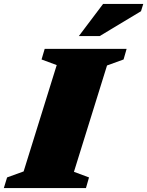

<svg xmlns="http://www.w3.org/2000/svg" viewBox="-50 -955 748 975"><path d="M238 -624.5 161 -653 177 -707H593L577.5 -653L493.5 -622.5L325.5 -82.5L402 -54L386.5 0H-30.5L-14 -54L70 -84.5ZM350.5 -772 473.5 -935H677.5L666 -898L456.5 -772Z"/></svg>

Font: Newsreader 6pt ExtraBold
Style: Italic
Weight: 800
Italic angle: -17°
Designer: Hugues Gentile
Foundry: Production Type
Version: Version 1.003; ttfautohint (v1.8.3)